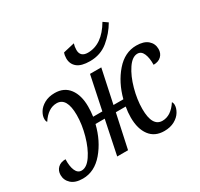

<svg xmlns="http://www.w3.org/2000/svg" viewBox="-163 -990 1263 1211"><g transform="rotate(-30 468.0 -384.5)"><path d="M568 -170Q568 -208 575 -246H503L450 0H371L422 -246H355Q328 -137 264 -62Q200 13 115 13Q60 13 31.5 -13Q3 -39 3 -77Q3 -108 23.5 -128Q44 -148 80 -148Q78 -97 91.5 -66Q105 -35 133 -35Q171 -35 205 -85Q239 -135 260 -210.5Q281 -286 281 -354Q281 -482 207 -482Q145 -482 98 -410Q91 -417 91 -435Q91 -458 106.5 -483.5Q122 -509 153.5 -526.5Q185 -544 229 -544Q297 -544 333.5 -495.5Q370 -447 370 -365Q370 -330 365 -293H432L483 -537H565L513 -293H585Q613 -400 676.5 -473Q740 -546 824 -546Q879 -546 907.5 -521Q936 -496 936 -457Q936 -426 915.5 -406Q895 -386 859 -386Q860 -436 846.5 -467Q833 -498 805 -498Q767 -498 733 -447.5Q699 -397 678.5 -322.5Q658 -248 658 -180Q658 -52 732 -52Q794 -52 841 -124Q848 -115 848 -100Q848 -77 832.5 -51Q817 -25 785.5 -7.5Q754 10 710 10Q641 10 604.5 -38.5Q568 -87 568 -170ZM402 -696Q402 -718 409 -736L491 -755Q484 -734 484 -710Q484 -685 498 -672Q512 -659 539 -659Q643 -659 715 -782L748 -759Q712 -697 656.5 -651.5Q601 -606 524 -606Q461 -606 431.5 -630.5Q402 -655 402 -696Z"/></g></svg>

Font: Noto Serif Narrow
Style: Italic
Weight: 400
Width: 4
Italic angle: -12°
Designer: Monotype Design Team
Foundry: Monotype Imaging Inc.
Version: Version 1.001